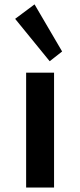

<svg xmlns="http://www.w3.org/2000/svg" viewBox="-20 -836 358 856"><path d="M257 -606.5 134 -816.5 47.5 -752 201.5 -563ZM221 0V-512H96.5V0Z"/></svg>

Font: Spartan SemiBold
Style: Regular
Weight: 600
Designer: Matt Bailey, Mirko Velimirovic
Foundry: Matt Bailey
Version: Version 1.003